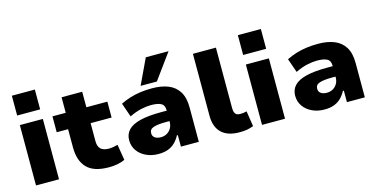

<svg xmlns="http://www.w3.org/2000/svg" viewBox="-77 -1165 3066 1564"><g transform="rotate(-15 1456.0 -383.0)"><path d="M69 -590V-757H263V-590ZM70 0V-509H264V0Z M683 11Q556 11 498.5 -49Q441 -109 441 -221V-375H345V-509H457V-640H631V-509H808V-375H631V-223Q631 -178 653.5 -157Q676 -136 722 -136Q741 -136 760.5 -139.5Q780 -143 797 -148L819 -15Q787 -1 754 5Q721 11 683 11Z M1101 11Q1044 11 997.5 -11Q951 -33 924.5 -71.5Q898 -110 898 -159Q898 -210 930.5 -244.5Q963 -279 1032 -296Q1101 -313 1211 -313H1279V-225H1225Q1191 -225 1165 -222Q1139 -219 1121 -213Q1103 -207 1094.5 -196Q1086 -185 1086 -167Q1086 -143 1104.5 -129.5Q1123 -116 1156 -116Q1183 -116 1205.5 -128.5Q1228 -141 1242 -164.5Q1256 -188 1256 -219V-317Q1256 -360 1227.5 -375Q1199 -390 1143 -390Q1106 -390 1060 -380Q1014 -370 960 -344L919 -462Q960 -482 1002.5 -495Q1045 -508 1091 -514Q1137 -520 1187 -520Q1266 -520 1323 -497Q1380 -474 1411.5 -423.5Q1443 -373 1443 -290V0H1292V-97H1284Q1266 -63 1241.5 -39Q1217 -15 1183 -2Q1149 11 1101 11ZM1103 -563 1204 -777H1396L1240 -563Z M1785 11Q1685 11 1633.5 -38.5Q1582 -88 1582 -182V-705H1776V-195Q1776 -174 1781 -160Q1786 -146 1797 -139Q1808 -132 1826 -132Q1842 -132 1854.5 -133.5Q1867 -135 1883 -139L1903 -9Q1872 2 1847 6.5Q1822 11 1785 11Z M1975 -590V-757H2169V-590ZM1976 0V-509H2170V0Z M2501 11Q2444 11 2397.5 -11Q2351 -33 2324.5 -71.5Q2298 -110 2298 -159Q2298 -210 2330.5 -244.5Q2363 -279 2432 -296Q2501 -313 2611 -313H2679V-225H2625Q2591 -225 2565 -222Q2539 -219 2521 -213Q2503 -207 2494.5 -196Q2486 -185 2486 -167Q2486 -143 2504.5 -129.5Q2523 -116 2556 -116Q2583 -116 2605.5 -128.5Q2628 -141 2642 -164.5Q2656 -188 2656 -219V-317Q2656 -360 2627.5 -375Q2599 -390 2543 -390Q2506 -390 2460 -380Q2414 -370 2360 -344L2319 -462Q2360 -482 2402.5 -495Q2445 -508 2491 -514Q2537 -520 2587 -520Q2666 -520 2723 -497Q2780 -474 2811.5 -423.5Q2843 -373 2843 -290V0H2692V-97H2684Q2666 -63 2641.5 -39Q2617 -15 2583 -2Q2549 11 2501 11Z"/></g></svg>

Font: Nunito Sans 6pt Black
Style: Regular
Weight: 900
Version: Version 3.101;gftools[0.9.27]